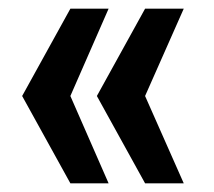

<svg xmlns="http://www.w3.org/2000/svg" viewBox="-20 -530 493 442"><path d="M142 -108 31 -309 142 -510H230L142 -309L230 -108ZM314 -108 203 -309 314 -510H403L314 -309L403 -108Z"/></svg>

Font: Saira Semi Condensed SemiBold
Style: Regular
Weight: 600
Width: 4
Designer: Hector Gatti with collaboration of the Omnibus-Type team
Foundry: Omnibus-Type
Version: Version 1.001; ttfautohint (v1.8)